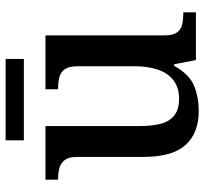

<svg xmlns="http://www.w3.org/2000/svg" viewBox="-42 -676 728 684"><g transform="rotate(-90 322.0 -334.0)"><path d="M269 10Q190 10 147.5 -37Q105 -84 105 -187V-422Q105 -452 94.5 -466.5Q84 -481 66.5 -486Q49 -491 27 -491H24V-536H215V-198Q215 -155 223.5 -124Q232 -93 253.5 -76.5Q275 -60 312 -60Q352 -60 378 -80Q404 -100 416 -136Q428 -172 428 -219V-421Q428 -452 417.5 -467Q407 -482 389 -486.5Q371 -491 349 -491H346V-536H538V-111Q538 -82 548.5 -67.5Q559 -53 577 -49Q595 -45 616 -45H620V0H450L435 -78H430Q399 -23 358 -6.5Q317 10 269 10ZM164 -613V-678H454V-613Z"/></g></svg>

Font: Noto Serif Kannada Medium
Style: Regular
Weight: 500
Version: Version 2.003